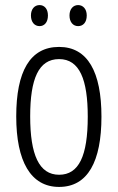

<svg xmlns="http://www.w3.org/2000/svg" viewBox="-20 -727 464 757"><path d="M102 -666C102 -640 116 -624 136 -624C155 -624 169 -639 169 -666C169 -692 155 -707 136 -707C116 -707 102 -691 102 -666ZM254 -666C254 -640 268 -624 288 -624C308 -624 322 -639 322 -666C322 -692 307 -707 288 -707C269 -707 254 -692 254 -666ZM380 -267C380 -443 326 -542 213 -542C98 -542 44 -445 44 -268C44 -91 101 10 213 10C326 10 380 -90 380 -267ZM99 -268C99 -416 132 -494 213 -494C294 -494 326 -413 326 -267C326 -112 291 -38 213 -38C134 -38 99 -117 99 -268Z"/></svg>

Font: Noto Sans Gujarati UI ExtraCondensed Light
Style: Regular
Weight: 300
Width: 2
Designer: Jelle Bosma - Monotype Design Team, Universal Thirst
Foundry: Monotype Imaging Inc.
Version: Version 2.106